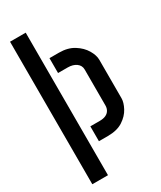

<svg xmlns="http://www.w3.org/2000/svg" viewBox="-220 -774 861 1029"><g transform="rotate(-30 211.0 -259.0)"><path d="M30 182V-700H127V182ZM176 0V-92H234Q257 -92 272 -99Q287 -106 294.5 -119Q302 -132 302 -148V-371Q302 -396 281.5 -411Q261 -426 228 -426H169V-518H228Q282 -518 319.5 -494.5Q357 -471 376.5 -438Q396 -405 396 -377V-139Q396 -113 378.5 -80Q361 -47 325 -23.5Q289 0 232 0Z"/></g></svg>

Font: Stick No Bills ExtraLight SemiBold
Style: Regular
Weight: 600
Version: Version 2.000